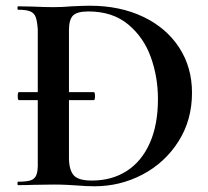

<svg xmlns="http://www.w3.org/2000/svg" viewBox="-20 -647 728 671"><path d="M651 -323Q651 -227 603.5 -152.5Q556 -78 478 -37Q400 4 310 4Q282 4 247 1Q233 0 213 -1Q193 -2 168 -2L94 -1Q76 0 43 0Q41 0 41 -6Q41 -12 43 -12Q74 -12 88 -17Q102 -22 107.5 -36.5Q113 -51 112 -81V-297H46Q42 -297 42 -311Q42 -325 46 -325H112V-544Q110 -574 104.5 -588Q99 -602 85 -607.5Q71 -613 43 -613Q41 -613 41 -619Q41 -625 43 -625L94 -624Q138 -622 166 -622Q199 -622 232 -625Q274 -627 294 -627Q399 -627 480 -588.5Q561 -550 606 -481Q651 -412 651 -323ZM532 -301Q532 -378 507 -447.5Q482 -517 427.5 -562Q373 -607 289 -607Q249 -607 235 -592.5Q221 -578 221 -542V-325H308Q312 -325 312 -311Q312 -297 308 -297H221V-92Q222 -51 238.5 -33.5Q255 -16 301 -16Q371 -16 423 -49.5Q475 -83 503.5 -147Q532 -211 532 -301Z"/></svg>

Font: Cormorant Upright
Style: Bold
Weight: 700
Designer: Christian Thalmann (Catharsis Fonts)
Foundry: Catharsis Fonts
Version: Version 3.302